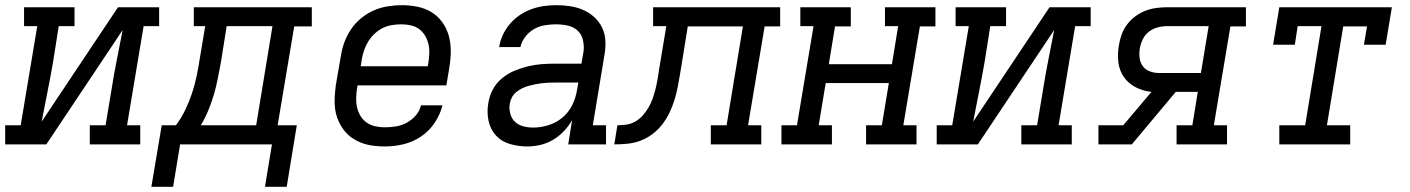

<svg xmlns="http://www.w3.org/2000/svg" viewBox="-30 -558 5450 742"><path d="M-10 0V-74H50L114 -457H63V-530H258V-457H197L175 -318Q165 -260 153.5 -203Q142 -146 131 -88L426 -530H585V-457H525L461 -74H512V0H317V-74H378L401 -212Q410 -270 421.5 -327Q433 -384 444 -442L149 0Z M555 164 595 -74H650Q671 -102 686.5 -134.5Q702 -167 712.5 -199Q723 -231 730 -264.5Q737 -298 742 -331L763 -457H719V-530H1175V-456H1107L1043 -74H1117L1078 164H994L1021 0H666L639 164ZM746 -74H960L1023 -457H846L824 -319Q818 -288 812 -256.5Q806 -225 797 -194Q788 -163 775.5 -132.5Q763 -102 746 -74Z M1457 8Q1434 8 1411 5Q1388 2 1367 -6Q1346 -14 1328.5 -26.5Q1311 -39 1298 -56.5Q1285 -74 1276.5 -94.5Q1268 -115 1265 -137.5Q1262 -160 1263.5 -183.5Q1265 -207 1268 -230L1287 -340Q1291 -367 1300.5 -393.5Q1310 -420 1326 -444Q1342 -468 1365 -487Q1388 -506 1414 -517.5Q1440 -529 1468 -533.5Q1496 -538 1523 -538Q1553 -538 1583 -532Q1613 -526 1637.5 -511Q1662 -496 1679 -472.5Q1696 -449 1704 -421Q1712 -393 1712 -362Q1712 -331 1707 -300L1695 -228H1352L1350 -218Q1347 -199 1346.5 -179.5Q1346 -160 1350 -142.5Q1354 -125 1363.5 -109.5Q1373 -94 1387.5 -84Q1402 -74 1420 -70Q1438 -66 1457 -66Q1478 -66 1500 -69.5Q1522 -73 1541.5 -83.5Q1561 -94 1576.5 -111.5Q1592 -129 1597 -151H1680Q1671 -115 1649.5 -83Q1628 -51 1596.5 -30Q1565 -9 1529 -0.5Q1493 8 1457 8ZM1364 -302H1623L1625 -312Q1628 -331 1629 -350Q1630 -369 1626 -386.5Q1622 -404 1613 -419.5Q1604 -435 1590 -445.5Q1576 -456 1558 -460Q1540 -464 1521 -464Q1503 -464 1484.5 -461Q1466 -458 1449 -449.5Q1432 -441 1417.5 -427.5Q1403 -414 1393 -397.5Q1383 -381 1377 -363.5Q1371 -346 1368 -328Z M2008 8Q1973 8 1940.5 -1.5Q1908 -11 1886.5 -34.5Q1865 -58 1858 -91.5Q1851 -125 1857 -159Q1861 -186 1874 -211Q1887 -236 1909 -254.5Q1931 -273 1957 -284Q1983 -295 2009.5 -301.5Q2036 -308 2062.5 -310Q2089 -312 2116 -312H2217L2225 -358Q2228 -380 2223 -402.5Q2218 -425 2202.5 -439.5Q2187 -454 2164.5 -459Q2142 -464 2119 -464Q2098 -464 2076 -460.5Q2054 -457 2034.5 -446Q2015 -435 2000.5 -416.5Q1986 -398 1981 -376H1899Q1903 -401 1913.5 -423.5Q1924 -446 1940.5 -465.5Q1957 -485 1978.5 -499.5Q2000 -514 2023.5 -522.5Q2047 -531 2071 -534.5Q2095 -538 2119 -538Q2147 -538 2173.5 -534Q2200 -530 2224 -519.5Q2248 -509 2267 -491.5Q2286 -474 2297 -451Q2308 -428 2309.5 -400.5Q2311 -373 2306 -346L2261 -74H2312V0H2166L2181 -94Q2168 -71 2149 -51Q2130 -31 2107 -17.5Q2084 -4 2058.5 2Q2033 8 2008 8ZM2030 -65Q2059 -65 2089 -74Q2119 -83 2143.5 -103.5Q2168 -124 2181.5 -152Q2195 -180 2200 -210L2205 -239H2116Q2103 -239 2090.5 -238.5Q2078 -238 2065 -236.5Q2052 -235 2039.5 -232.5Q2027 -230 2014 -226.5Q2001 -223 1988.5 -217Q1976 -211 1965.5 -202.5Q1955 -194 1948.5 -182Q1942 -170 1940 -157Q1937 -138 1942 -119Q1947 -100 1960 -87.5Q1973 -75 1992 -70Q2011 -65 2030 -65Z M2344 0 2356 -74Q2374 -74 2391.5 -76.5Q2409 -79 2425.5 -88.5Q2442 -98 2454.5 -112.5Q2467 -127 2476.5 -143Q2486 -159 2492 -176.5Q2498 -194 2502.5 -211Q2507 -228 2510 -245.5Q2513 -263 2516 -281V-283Q2516 -283 2516 -283Q2516 -283 2516 -283L2545 -457H2494V-530H2985V-456H2925L2861 -74H2912V0H2717V-74H2778L2841 -456H2628L2598 -271Q2594 -246 2589 -221Q2584 -196 2576.5 -171.5Q2569 -147 2557.5 -123Q2546 -99 2529.5 -77.5Q2513 -56 2491 -39.5Q2469 -23 2444.5 -14Q2420 -5 2394.5 -2.5Q2369 0 2344 0Z M2990 0V-74H3050L3114 -457H3063V-530H3258V-456H3197L3173 -310H3417L3441 -457H3390V-530H3585V-456H3525L3461 -74H3512V0H3317V-74H3378L3405 -237H3161L3134 -74H3185V0Z M3590 0V-74H3650L3714 -457H3663V-530H3858V-457H3797L3775 -318Q3765 -260 3753.5 -203Q3742 -146 3731 -88L4026 -530H4185V-457H4125L4061 -74H4112V0H3917V-74H3978L4001 -212Q4010 -270 4021.5 -327Q4033 -384 4044 -442L3749 0Z M4215 0V-74H4311L4420 -203Q4388 -206 4359.5 -220.5Q4331 -235 4313.5 -260Q4296 -285 4292 -317.5Q4288 -350 4294 -382Q4297 -403 4304.5 -424Q4312 -445 4325.5 -463Q4339 -481 4357 -494.5Q4375 -508 4395.5 -516Q4416 -524 4437.5 -527Q4459 -530 4480 -530H4785V-456H4725L4661 -74H4712V0H4517V-74H4578L4599 -203H4514L4344 0ZM4611 -276 4641 -457H4480Q4462 -457 4443.5 -452Q4425 -447 4410 -435.5Q4395 -424 4386.5 -406.5Q4378 -389 4375 -371Q4372 -353 4374 -335Q4376 -317 4386 -303Q4396 -289 4413 -282.5Q4430 -276 4448 -276Z M4914 0V-74H5014L5077 -457H4985L4974 -385H4890L4914 -530H5349L5325 -385H5241L5253 -456H5161L5098 -74H5188V0Z"/></svg>

Font: Iosevka Slab Extended Oblique
Style: Regular
Weight: 400
Width: 7
Italic angle: -9°
Monospace: yes
Designer: Belleve Invis
Foundry: Belleve Invis
Version: Version 11.1.0; ttfautohint (v1.8.3)